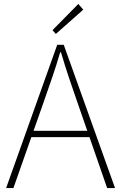

<svg xmlns="http://www.w3.org/2000/svg" viewBox="-20 -953 614 973"><path d="M11 0 270 -726H303L563 0H523L372 -435Q349 -501 329 -560.5Q309 -620 289 -688H285Q265 -620 244.5 -560.5Q224 -501 201 -435L48 0ZM123 -258V-290H447V-258ZM263 -781 246 -800 377 -933 402 -904Z"/></svg>

Font: Noto Sans SC Thin
Style: Regular
Weight: 100
Designer: Ryoko NISHIZUKA 西塚涼子 (kana, bopomofo & ideographs); Paul D. Hunt (Latin, Greek & Cyrillic); Sandoll Communications 산돌커뮤니
Foundry: Adobe
Version: Version 2.004-H2;hotconv 1.0.118;makeotfexe 2.5.65603